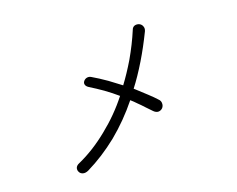

<svg xmlns="http://www.w3.org/2000/svg" viewBox="-101 -878 1202 974"><g transform="rotate(-20 500.0 -391.0)"><path d="M682.6 -680.7Q655.3 -615.2 614.3 -543.9Q578.1 -483.4 541 -433.6Q510.7 -457 478.5 -480.5Q436.5 -509.8 404.3 -528.3Q393.6 -535.2 381.8 -533.2Q371.1 -531.2 364.3 -523.4Q356.4 -514.6 358.4 -504.9Q360.4 -494.1 374 -485.4Q406.2 -465.8 442.4 -440.4Q477.5 -415 507.8 -388.7Q445.3 -308.6 362.3 -242.2Q280.3 -175.8 196.3 -138.7Q181.6 -132.8 176.8 -121.1Q172.9 -109.4 178.7 -98.6Q183.6 -87.9 196.3 -84Q210 -80.1 226.6 -87.9Q314.5 -130.9 397.5 -197.3Q480.5 -265.6 548.8 -350.6Q561.5 -339.8 579.1 -321.3Q589.8 -311.5 610.4 -289.1L639.6 -258.8Q651.4 -247.1 665 -247.1Q677.7 -248 686.5 -256.8Q695.3 -266.6 695.3 -279.3Q696.3 -293.9 684.6 -304.7Q670.9 -320.3 643.6 -345.7Q627.9 -360.4 593.8 -391.6L585 -399.4Q623 -448.2 665 -517.6Q702.1 -579.1 738.3 -653.3Q745.1 -668 739.3 -680.7Q735.4 -691.4 723.6 -697.3Q711.9 -702.1 700.2 -699.2Q687.5 -695.3 682.6 -680.7Z"/></g></svg>

Font: GulimChe
Style: Regular
Weight: 400
Monospace: yes
Version: Version 2.21